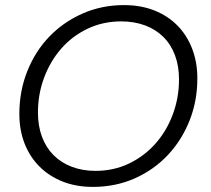

<svg xmlns="http://www.w3.org/2000/svg" viewBox="-20 -727 828 754"><path d="M755 -419Q755 -330 724 -252.5Q693 -175 638 -117Q583 -59 508 -26Q433 7 345 7Q279 7 226 -14Q173 -35 135 -73Q97 -111 76.5 -163.5Q56 -216 56 -280Q56 -369 87 -447Q118 -525 173 -582.5Q228 -640 303.5 -673.5Q379 -707 467 -707Q533 -707 586 -686Q639 -665 676.5 -627Q714 -589 734.5 -536Q755 -483 755 -419ZM129 -285Q129 -232 145 -189.5Q161 -147 190.5 -117.5Q220 -88 262 -72Q304 -56 355 -56Q427 -56 487 -85Q547 -114 590.5 -163Q634 -212 658.5 -277.5Q683 -343 683 -415Q683 -468 667 -510.5Q651 -553 621 -582.5Q591 -612 549 -627.5Q507 -643 456 -643Q384 -643 323.5 -614Q263 -585 220 -535.5Q177 -486 153 -421.5Q129 -357 129 -285Z"/></svg>

Font: SVN-Poppins Light
Style: Italic
Weight: 300
Italic angle: -10°
Designer: Ninad Kale (Devanagari), Jonny Pinhorn (Latin)
Foundry: Indian Type Foundry
Version: Version 3.002 2017; ttfautohint (v1.8.3)